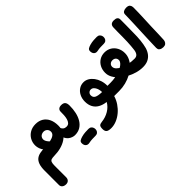

<svg xmlns="http://www.w3.org/2000/svg" viewBox="-62 -1574 2775 2775"><g transform="rotate(-45 1325.5 -186.0)"><path d="M711.9 0Q689.9 0 662.9 -9.2Q635.9 -18.3 611.6 -38.2Q587.2 -58 572 -90.4Q556.8 -122.9 558.6 -169.4L620.9 -277.4Q623.3 -252.3 632.6 -228.2Q641.9 -204 661.4 -188.7Q681 -173.3 711.9 -173.3L729.9 -157.8V-13.6ZM118.7 411.3Q82.3 411.3 59.9 392.7Q37.6 374.1 37.6 345.2V54.4Q37.6 -23.9 54.8 -70.9Q72.1 -118 103.2 -141.8Q134.2 -165.6 177.7 -173.9Q221.1 -182.2 272.9 -182.9Q342.7 -184.4 394.1 -194.9Q445.4 -205.4 473.6 -227.1Q501.8 -248.8 501.8 -283.1Q501.8 -305.1 491.7 -321.9Q481.7 -338.7 464.3 -348.5Q447 -358.3 425.1 -358.3Q403.1 -358.3 384 -349.3Q364.9 -340.2 353.4 -323.1Q341.9 -305.9 341.9 -282.3Q341.9 -251 373 -213.1Q404.1 -175.1 480.9 -138.1L327.3 -106.3Q280.1 -132.4 251.9 -165.5Q223.7 -198.6 211.1 -234.3Q198.6 -270.1 198.6 -303.2Q198.6 -363 226.6 -412Q254.6 -461 304.4 -489.7Q354.2 -518.4 419.2 -518.4Q489.4 -518.4 538.8 -487.1Q588.1 -455.7 613.7 -399.7Q639.2 -343.7 639.2 -269.1Q639.2 -201 611.9 -150.7Q584.7 -100.4 536.1 -67.9Q487.6 -35.3 423.4 -18.7Q359.3 -2 285.7 -0.9Q249.6 0 228.9 6.4Q208.3 12.9 199.3 35.1Q190.3 57.3 190.3 105.7V339.9Q190.3 371 171.3 391.2Q152.2 411.3 118.7 411.3Z M712 0V-173.3Q745 -173.3 763.8 -194.3Q782.6 -215.3 791.5 -248.1Q800.4 -280.9 802.5 -317.9Q804.6 -354.9 804.1 -387.1Q803.9 -416.4 822.9 -433Q842 -449.6 877.3 -449.6Q920.3 -449.6 939.4 -427.8Q958.4 -406 958.7 -359.3Q959.1 -285.7 944.6 -220.3Q930 -155 899.7 -105.6Q869.3 -56.2 822.7 -28.1Q776 0 712 0ZM712 0 694 -12.6V-159.8L712 -173.3ZM782.4 224.6Q743.7 233.1 720.5 212.4Q697.3 191.8 697.3 150.7Q697.3 121.9 718.8 109Q740.2 96.1 770.2 88Q809.4 77.1 848.6 74.7Q887.7 72.2 912.7 72.7Q940.3 72.9 956.9 87.2Q973.6 101.6 979.3 122.9Q985 144.2 980.1 165.6Q975.1 186.9 958.5 201.1Q941.9 215.3 914.2 215.3Q886.8 215.3 850.2 216.3Q813.7 217.3 782.4 224.6Z M1158.2 298.9Q1100.6 299.1 1077.6 281.1Q1054.6 263.1 1054.3 218.9Q1054.3 170.3 1070.2 155.7Q1086.1 141 1122.1 137.4Q1203.4 128.7 1270.6 88.7Q1337.7 48.7 1374.2 -16Q1304.6 -24.3 1255.2 -52.2Q1205.9 -80 1180.1 -128Q1154.2 -176 1154.2 -242.2Q1154.2 -303.4 1178.3 -351.6Q1202.3 -399.7 1243.9 -427.6Q1285.4 -455.6 1337.9 -455.6Q1380.8 -455.6 1418.6 -433.5Q1456.4 -411.4 1485.7 -372.7Q1514.9 -333.9 1531.3 -282.8Q1547.8 -231.7 1547.1 -173.3H1614.3V0H1511.4Q1492.7 61.9 1456.4 115.7Q1420.1 169.4 1372 210.3Q1323.9 251.2 1268.8 274.5Q1213.8 297.8 1158.2 298.9ZM1278.7 -246.8Q1278.7 -224.7 1287.2 -209.6Q1295.7 -194.4 1313.4 -185.1Q1331.2 -175.8 1360.1 -170.7Q1389 -165.7 1429 -164.7Q1428.1 -204.2 1416.3 -236.3Q1404.4 -268.3 1384.5 -287.5Q1364.6 -306.7 1338.3 -306.7Q1313.2 -306.7 1295.9 -289.1Q1278.7 -271.6 1278.7 -246.8ZM1614.3 0V-173.3L1635.1 -154.8V-16.8Z M1614 0 1596 -10.4V-159L1614 -173.3Q1660 -173.3 1705.1 -181.2Q1750.1 -189 1790.2 -202.7Q1830.2 -216.3 1861.1 -234.9Q1892 -253.6 1909.8 -275.4Q1927.6 -297.2 1927.6 -320Q1927.6 -340.2 1918.7 -354.7Q1909.9 -369.2 1894.7 -376.8Q1879.4 -384.3 1858.2 -384.3Q1829.2 -384.3 1809.2 -366.7Q1789.1 -349 1789.1 -320Q1789.1 -289.6 1814.5 -263Q1839.9 -236.4 1883.8 -216.3Q1927.7 -196.2 1984.2 -184.8Q2040.7 -173.3 2102.7 -173.3L2120.7 -158.3V-10L2102.7 0Q2040.6 0 1977.3 -18Q1914 -36 1856.4 -67.4Q1798.8 -98.9 1753.6 -140.6Q1708.4 -182.3 1682.2 -230.2Q1656 -278 1656 -328.7Q1656 -391.2 1682 -440.3Q1708 -489.4 1753.8 -517.4Q1799.7 -545.4 1858.2 -545.4Q1916.8 -545.4 1962.5 -517.3Q2008.2 -489.2 2034.4 -440.1Q2060.7 -391 2060.7 -328.7Q2060.7 -275.4 2036.7 -226.3Q2012.7 -177.2 1970 -136Q1927.3 -94.8 1870.9 -64.1Q1814.4 -33.4 1748.7 -16.7Q1682.9 0 1614 0ZM1807.2 -630.9Q1768.4 -622.3 1745.3 -643Q1722.1 -663.7 1722.1 -704.8Q1722.1 -733.6 1743.6 -746.4Q1765 -759.3 1795 -767.4Q1834.2 -778.3 1873.3 -780.8Q1912.4 -783.2 1937.4 -782.8Q1965.1 -782.6 1981.7 -768.2Q1998.3 -753.9 2004.1 -732.6Q2009.8 -711.2 2004.8 -689.9Q1999.9 -668.6 1983.3 -654.3Q1966.7 -640.1 1939 -640.1Q1911.6 -640.1 1875 -639.1Q1838.4 -638.1 1807.2 -630.9Z M2103 0 2085 -12.6V-159.1L2103 -173.3Q2142.8 -173.3 2162.6 -199.7Q2182.4 -226 2187.2 -269.9Q2191.2 -300.8 2194.3 -338.3Q2197.3 -375.9 2199.5 -421.9Q2201.7 -468 2201.7 -523.2Q2201.9 -575.1 2202.3 -625.9Q2202.7 -676.8 2204.4 -712.3Q2208 -778 2278.7 -778Q2319.9 -778 2338.6 -762.8Q2357.2 -747.6 2357.2 -718.4Q2357.2 -662.2 2356.7 -606Q2356.2 -549.8 2355.3 -507.3Q2354.4 -464.9 2354.4 -448.8Q2354.4 -410.6 2352.8 -372.3Q2351.1 -334.1 2347.3 -297.9Q2343.4 -261.7 2337.6 -228.4Q2331.8 -195.2 2323.7 -165.7Q2307.1 -112.4 2277.5 -75.6Q2247.9 -38.7 2204.7 -19.3Q2161.6 0 2103 0Z M2514.1 3.9Q2502.4 3.9 2482.9 -0.3Q2463.3 -4.4 2447.9 -18.9Q2432.6 -33.3 2432.6 -62.4Q2433.3 -95.7 2435.1 -148.3Q2436.9 -200.9 2439.2 -264.7Q2441.4 -328.6 2444.6 -396.1Q2447.8 -463.6 2450.2 -526.4Q2452.6 -589.3 2454.2 -640.4Q2455.8 -691.6 2456.2 -721.6Q2456.4 -753.2 2480.2 -767.3Q2504 -781.3 2536.6 -781.3Q2580.3 -781.3 2596.6 -760.8Q2612.8 -740.2 2613.3 -713.7Q2613.9 -665.8 2611.9 -602Q2609.9 -538.2 2606.8 -469.3Q2603.8 -400.3 2601 -335.3Q2597.2 -248.1 2596.5 -184.2Q2595.8 -120.2 2591.4 -68Q2590.7 -54.7 2583.9 -37.8Q2577.2 -21 2561.3 -8.6Q2545.4 3.9 2514.1 3.9Z"/></g></svg>

Font: Playpen Sans Arabic
Style: Regular
Weight: 400
Designer: Azza Alameddine, Laura Meseguer, Veronika Burian, José Scaglione
Foundry: TypeTogether
Version: Version 2.000